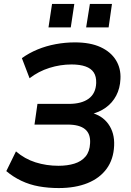

<svg xmlns="http://www.w3.org/2000/svg" viewBox="-20 -944 664 974"><path d="M278 10Q225 10 177.5 1.5Q130 -7 88 -27Q46 -47 12 -76L61 -176Q105 -138 160 -120.5Q215 -103 277 -103Q322 -103 357.5 -114Q393 -125 414 -150Q435 -175 437 -217Q440 -265 411.5 -288.5Q383 -312 323 -312H155L170 -417H329Q394 -417 430 -443.5Q466 -470 468 -523Q469 -556 455.5 -576.5Q442 -597 413.5 -607Q385 -617 343 -617Q286 -617 230.5 -599.5Q175 -582 130 -547L91 -649Q127 -675 170.5 -693Q214 -711 262.5 -720Q311 -729 360 -729Q438 -729 490 -705Q542 -681 568 -639Q594 -597 591 -543Q589 -496 569.5 -459Q550 -422 516.5 -398Q483 -374 439 -364L438 -373Q497 -360 529.5 -315Q562 -270 559 -205Q556 -136 521 -88Q486 -40 424 -15Q362 10 278 10ZM417 -805 436 -924H548L531 -805ZM226 -805 244 -924H357L339 -805Z"/></svg>

Font: Nunitoga
Style: Bold Italic
Weight: 700
Italic angle: -9°
Designer: Vernon Adams
Foundry: Vernon Adams
Version: Version 1.0